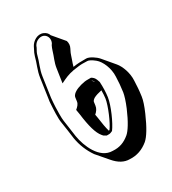

<svg xmlns="http://www.w3.org/2000/svg" viewBox="-200 -859 942 1050"><g transform="rotate(-30 270.5 -333.5)"><path d="M284 -107C277 -131 272 -161 267 -198C266 -207 264 -214 263 -220C277 -232 287 -246 289 -263L292 -285C293 -290 298 -296 307 -302C319 -309 340 -315 359 -319C359 -301 358 -285 356 -269C350 -228 312 -139 289 -109C287 -108 285 -108 284 -107ZM352 -376 338 -392C344 -389 349 -383 352 -376ZM291 -506C296 -521 297 -529 303 -543C308 -556 314 -579 321 -591L326 -601C334 -616 335 -632 330 -647L270 -718C265 -733 255 -742 241 -748C207 -762 173 -737 160 -713L155 -703C146 -687 140 -673 137 -662C128 -624 109 -589 103 -545L85 -421C84 -414 82 -405 82 -395C80 -360 76 -304 82 -273C88 -237 92 -205 97 -168C105 -120 123 -76 150 -37L211 34C240 68 271 85 305 85C349 88 388 74 423 45C446 25 473 -19 503 -88C520 -127 530 -157 533 -179C539 -223 539 -235 541 -275C544 -322 525 -373 503 -399L443 -470C427 -489 393 -511 374 -511C339 -511 320 -511 291 -506ZM217 -469C243 -481 267 -490 317 -495C339 -498 345 -496 372 -496C381 -496 396 -489 417 -472C444 -450 468 -396 465 -344C463 -304 463 -294 457 -250C454 -231 445 -201 429 -163C400 -95 373 -53 354 -37C322 -10 289 2 248 -1H247C165 -1 123 -105 112 -172C106 -209 103 -242 97 -278C94 -293 95 -348 96 -366C97 -382 98 -405 100 -421L118 -545C124 -589 143 -623 152 -661C154 -670 160 -683 169 -698L173 -708C180 -720 188 -728 200 -733C241 -751 270 -712 253 -677L247 -668C243 -660 239 -650 236 -640C227 -608 212 -581 207 -545L194 -458ZM186 -295C188 -285 189 -278 191 -265C201 -186 215 -134 238 -107L245 -99L261 -90H276C283 -90 291 -94 298 -97C324 -131 364 -220 371 -269C375 -297 376 -329 374 -363L368 -380C363 -393 355 -401 344 -407H341H323C299 -408 257 -396 240 -385C230 -379 218 -370 216 -356L213 -334C211 -317 199 -306 186 -295Z"/></g></svg>

Font: AppleStorm
Style: ShdXbdIta
Weight: 800
Foundry: Cannot Into Space Fonts
Version: Version 1.01